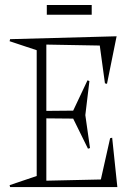

<svg xmlns="http://www.w3.org/2000/svg" viewBox="-20 -759 555 779"><path d="M19 -7.8 128.9 -44.9V-555.2L19 -591.8L21 -600.1L453.1 -611.8L414.1 -418.9L405.8 -420.9L384.8 -574.2L168 -578.1V-309.1L276.9 -310.1L335 -433.1L342.8 -430.2L326.2 -292L345.2 -158.2L336.9 -155.8L276.9 -277.8L168 -278.8V-25.9L389.2 -30.8L426.8 -198.2L435.1 -200.2L456.1 0H21ZM169.9 -699.2V-738.8H352.1V-699.2Z"/></svg>

Font: Halibut Cnd Thin
Style: Regular
Weight: 250
Width: 3
Designer: Matteo Maggi
Foundry: Collletttivo
Version: Version 3.080 | FøM Fix